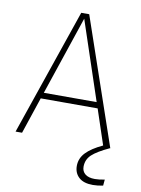

<svg xmlns="http://www.w3.org/2000/svg" viewBox="-96 -747 751 1020"><g transform="rotate(10 279.5 -237.0)"><path d="M421 -229 279 -654 136 -229ZM412 121Q412 146 430 160.5Q448 175 482 175Q504 175 535 169L532 202Q502 208 477 208Q427 208 401.5 184.5Q376 161 376 123Q376 82 405.5 51Q435 20 495 -8L432 -197H125L59 0H24L258 -682H301L535 0H533Q468 30 440 56Q412 82 412 121Z"/></g></svg>

Font: FiraSans
Style: Regular
Weight: 200
Designer: Carrois Corporate & Edenspiekermann AG
Foundry: Carrois Corporate GbR & Edenspiekermann AG
Version: Version 3.106;PS 003.106;hotconv 1.0.70;makeotf.lib2.5.58329